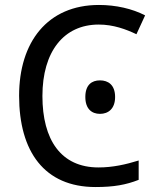

<svg xmlns="http://www.w3.org/2000/svg" viewBox="-20 -744 634 774"><path d="M378 -645C437 -645 488 -626 530 -606L565 -682C513 -709 447 -724 379 -724C171 -724 57 -574 57 -358C57 -133 159 10 365 10C439 10 488 1 539 -19V-97C487 -81 435 -69 377 -69C226 -69 151 -180 151 -357C151 -536 237 -645 378 -645ZM324 -353C324 -305 350 -285 383 -285C416 -285 444 -305 444 -353C444 -402 416 -420 383 -420C350 -420 324 -402 324 -353Z"/></svg>

Font: Noto Sans Thai
Style: Regular
Weight: 400
Designer: Monotype Design Team
Foundry: Monotype Imaging Inc.
Version: Version 1.901